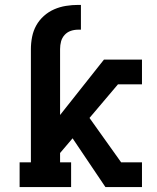

<svg xmlns="http://www.w3.org/2000/svg" viewBox="-20 -763 640 783"><path d="M410 0 276 -199 225 -139V-101H270V0H60V-101H106V-563Q106 -588 111 -613Q116 -638 128 -659.5Q140 -681 159 -698Q178 -715 201 -725Q224 -735 249 -739Q274 -743 299 -743H310V-642H299Q283 -642 268.5 -637Q254 -632 243.5 -620.5Q233 -609 229 -594Q225 -579 225 -563V-294L404 -520H559V-419H461L345 -282L474 -101H559V0Z"/></svg>

Font: Iosevka Plex Etoile
Style: Bold
Weight: 700
Designer: Belleve Invis
Foundry: Belleve Invis
Version: Version 25.1.1; ttfautohint (v1.8.4)